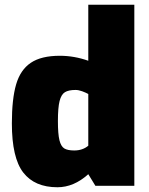

<svg xmlns="http://www.w3.org/2000/svg" viewBox="-20 -783 628 809"><path d="M30 -263Q30 -366 48 -427.5Q66 -489 110 -518.5Q154 -548 232 -548Q293 -548 352 -527V-763H546V0H382L352 -49Q291 6 222 6Q126 6 78 -56Q30 -118 30 -263ZM352 -169V-387Q341 -393 326 -398.5Q311 -404 298 -404Q269 -404 253.5 -394.5Q238 -385 231 -357Q224 -329 224 -273Q224 -218 230.5 -192Q237 -166 251 -157.5Q265 -149 293 -149Q328 -149 352 -169Z"/></svg>

Font: Exo Black
Style: Regular
Weight: 900
Designer: Natanael Gama
Foundry: Natanael Gama
Version: Version 1.500; ttfautohint (v1.6)